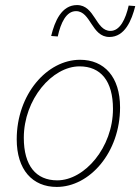

<svg xmlns="http://www.w3.org/2000/svg" viewBox="-20 -726 554 758"><path d="M204 12C334 12 454 -124 454 -302C454 -422 392 -490 296 -490C166 -490 46 -354 46 -176C46 -56 108 12 204 12ZM206 -14C122 -14 74 -72 74 -182C74 -334 186 -464 294 -464C378 -464 426 -406 426 -296C426 -144 314 -14 206 -14ZM412 -580C473 -580 500 -646 514 -702L488 -704C476 -651 454 -604 416 -604C357 -604 355 -706 284 -706C223 -706 196 -642 182 -584L208 -582C220 -637 242 -682 280 -682C339 -682 341 -580 412 -580Z"/></svg>

Font: Source Sans Pro ExtraLight
Style: Italic
Weight: 200
Italic angle: -11°
Designer: Paul D. Hunt
Foundry: Adobe Systems Incorporated
Version: Version 3.006;hotconv 1.0.111;makeotfexe 2.5.65597